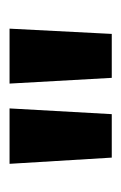

<svg xmlns="http://www.w3.org/2000/svg" viewBox="54 -849 254 402"><g transform="rotate(-90 181.0 -648.0)"><path d="M219 -541 207 -755H322L311 -541ZM52 -541 39 -755H155L143 -541Z"/></g></svg>

Font: DM Sans 20pt
Style: Bold
Weight: 700
Version: Version 4.004;gftools[0.9.30]